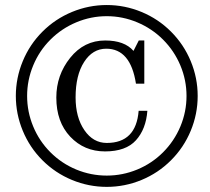

<svg xmlns="http://www.w3.org/2000/svg" viewBox="-20 -729 835 764"><path d="M397.9 -126.5Q314.9 -126.5 259.5 -185.1Q204.1 -243.7 204.1 -340.8Q204.1 -430.2 259.3 -499Q314.5 -567.9 398.4 -567.9Q475.6 -567.9 511.2 -526.4L532.2 -567.9H554.2V-396H521Q499.5 -535.2 402.8 -535.2Q348.6 -535.2 314.7 -482.4Q280.8 -429.7 280.8 -341.3Q280.8 -262.2 315.7 -211.2Q350.6 -160.2 404.8 -160.2Q521.5 -160.2 531.7 -288.1H566.4Q561 -215.3 521 -170.9Q481 -126.5 397.9 -126.5ZM404.8 14.6Q333 14.6 266.4 -12.9Q199.7 -40.5 148.9 -91.3Q98.1 -142.1 70.6 -208.7Q43 -275.4 43 -347.2Q43 -418.9 70.6 -485.6Q98.1 -552.2 148.9 -603Q199.7 -653.8 266.4 -681.4Q333 -709 404.8 -709Q476.6 -709 543.2 -681.4Q609.9 -653.8 660.6 -603Q711.4 -552.2 739 -485.6Q766.6 -418.9 766.6 -347.2Q766.6 -275.4 739 -208.7Q711.4 -142.1 660.6 -91.3Q609.9 -40.5 543.2 -12.9Q476.6 14.6 404.8 14.6ZM404.8 -30.3Q467.8 -30.3 526.1 -54.4Q584.5 -78.6 628.9 -123Q673.3 -167.5 697.8 -225.8Q722.2 -284.2 722.2 -347.2Q722.2 -410.2 697.8 -468.5Q673.3 -526.9 628.9 -571.3Q584.5 -615.7 526.1 -640.1Q467.8 -664.6 404.8 -664.6Q341.8 -664.6 283.4 -640.1Q225.1 -615.7 180.7 -571.3Q136.2 -526.9 112.1 -468.5Q87.9 -410.2 87.9 -347.2Q87.9 -284.2 112.1 -225.8Q136.2 -167.5 180.7 -123Q225.1 -78.6 283.4 -54.4Q341.8 -30.3 404.8 -30.3Z"/></svg>

Font: Munson
Style: Regular
Weight: 400
Designer: Paul James MIller
Foundry: High-Logic / Made with FontCreator
Version: Version 2.10;May 5, 2019;FontCreator 11.5.0.2430 64-bit